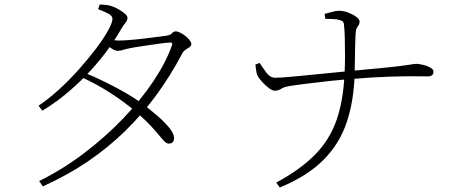

<svg xmlns="http://www.w3.org/2000/svg" viewBox="-20 -792 2040 857"><path d="M155 16Q262 -37 357 -109.5Q452 -182 530 -263.5Q608 -345 664 -428.5Q720 -512 747 -588Q754 -604 737 -602Q718 -601 683.5 -596Q649 -591 614.5 -586Q580 -581 561 -577Q545 -574 530 -569.5Q515 -565 506 -565Q495 -565 479 -575Q463 -585 447 -598L461 -617Q476 -614 487.5 -612.5Q499 -611 508 -611Q528 -611 559.5 -613.5Q591 -616 624 -620Q657 -624 683 -627.5Q709 -631 719 -632Q741 -635 747.5 -643.5Q754 -652 765 -652Q773 -652 785 -646Q797 -640 808 -631Q819 -622 826.5 -612.5Q834 -603 834 -595Q834 -587 825.5 -581.5Q817 -576 807 -569Q797 -562 791 -549Q741 -454 678.5 -368.5Q616 -283 539.5 -208Q463 -133 371.5 -71Q280 -9 171 40ZM733 -151Q724 -151 714 -161Q704 -171 689 -189.5Q674 -208 650 -233.5Q626 -259 589 -291Q539 -334 477 -374.5Q415 -415 343 -448L356 -468Q405 -448 451.5 -425Q498 -402 539 -378.5Q580 -355 611 -332Q648 -305 681.5 -276Q715 -247 736 -221Q757 -195 757 -176Q757 -164 751 -157.5Q745 -151 733 -151ZM152 -320Q198 -351 245 -394Q292 -437 334.5 -485Q377 -533 410.5 -577.5Q444 -622 463 -657Q482 -692 482 -708Q482 -721 463.5 -731Q445 -741 418 -751L425 -772Q438 -771 452.5 -770Q467 -769 480 -764Q495 -759 511 -749.5Q527 -740 538 -730.5Q549 -721 549 -713Q549 -701 540 -690.5Q531 -680 520 -661Q489 -607 450 -555.5Q411 -504 365.5 -457Q320 -410 270.5 -369.5Q221 -329 169 -298Z M1213 23Q1322 -36 1387 -102.5Q1452 -169 1482.5 -257Q1513 -345 1518 -466Q1520 -500 1520 -542Q1520 -584 1519 -623Q1518 -662 1515 -685Q1514 -697 1500 -701.5Q1486 -706 1467.5 -707Q1449 -708 1432 -708L1429 -730Q1438 -732 1459 -738Q1480 -744 1493 -744Q1513 -744 1534 -736Q1555 -728 1570 -717Q1585 -706 1585 -696Q1585 -685 1580.5 -679.5Q1576 -674 1572 -666Q1568 -658 1567 -637Q1565 -597 1564.5 -549Q1564 -501 1563 -464Q1560 -344 1528 -247.5Q1496 -151 1424 -78.5Q1352 -6 1229 45ZM1207 -387Q1196 -387 1180.5 -398.5Q1165 -410 1151.5 -425Q1138 -440 1133 -448Q1126 -459 1124 -473.5Q1122 -488 1120 -504L1139 -511Q1153 -489 1170 -466.5Q1187 -444 1211 -445Q1225 -445 1256.5 -447.5Q1288 -450 1328 -454Q1368 -458 1409.5 -462Q1451 -466 1486 -469.5Q1521 -473 1541 -475Q1626 -483 1679.5 -488Q1733 -493 1763 -497Q1793 -501 1807 -503Q1821 -505 1826.5 -506Q1832 -507 1837 -507Q1846 -507 1859.5 -504.5Q1873 -502 1885.5 -497.5Q1898 -493 1906.5 -486.5Q1915 -480 1915 -472Q1915 -462 1908.5 -456.5Q1902 -451 1891 -451Q1876 -451 1835.5 -451.5Q1795 -452 1723.5 -450Q1652 -448 1542 -439Q1503 -436 1452 -430.5Q1401 -425 1352.5 -419Q1304 -413 1273 -408Q1248 -404 1236 -396Q1224 -388 1207 -387Z"/></svg>

Font: Noto Serif HK ExtraLight
Style: Regular
Weight: 200
Designer: Ryoko NISHIZUKA 西塚涼子 (kana & ideographs); Frank Grießhammer (Latin, Greek & Cyrillic); Wenlong ZHANG 张文龙 (bopomofo); San
Foundry: Adobe
Version: Version 2.002-H1;hotconv 1.1.0;makeotfexe 2.6.0